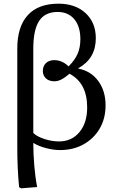

<svg xmlns="http://www.w3.org/2000/svg" viewBox="-20 -802 642 1044"><path d="M95 222 84 216Q74 116 74 0V-538Q74 -657 131 -719.5Q188 -782 298 -782Q390 -782 445.5 -730.5Q501 -679 501 -594Q501 -484 406 -431V-429Q474 -416 514 -362Q554 -308 554 -229Q554 -158 522.5 -103.5Q491 -49 435 -17.5Q379 14 306 14Q270 14 229 3Q188 -8 163 -24H161Q161 35 166.5 99.5Q172 164 182 215ZM301 -33Q370 -33 412 -83.5Q454 -134 454 -218Q454 -350 358 -401Q332 -379 313 -369.5Q294 -360 276 -360Q247 -360 230 -375.5Q213 -391 213 -416Q213 -443 230 -459Q247 -475 275 -475Q318 -475 353 -441Q387 -475 402 -509.5Q417 -544 417 -589Q417 -658 384 -697.5Q351 -737 293 -737Q225 -737 193 -688.5Q161 -640 161 -537V-79Q180 -60 220.5 -46.5Q261 -33 301 -33Z"/></svg>

Font: Literata 36pt
Style: Regular
Weight: 400
Designer: Latin by Veronika Burian and Jose Scaglione. Greek by Irene Vlachou. Cyrillic by Vera Evstafieva.
Foundry: TypeTogether
Version: Version 3.002